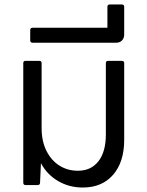

<svg xmlns="http://www.w3.org/2000/svg" viewBox="-20 -827 656 858"><path d="M163 -98 159 -11Q159 0 148 0H94Q84 0 84 -11V-545Q84 -555 94 -555H155Q166 -555 166 -545V-254Q166 -196 187.5 -153Q209 -110 245.5 -87Q282 -64 328 -64Q387 -64 420 -106.5Q453 -149 453 -226V-545Q453 -555 463 -555H524Q535 -555 535 -545V-202Q535 -103 485.5 -46Q436 11 350 11Q289 11 239.5 -18Q190 -47 163 -98Z M126 -636Q115 -636 115 -647V-692Q115 -703 126 -703H460V-797Q460 -807 471 -807H524Q535 -807 535 -797V-673Q535 -656 525 -646Q515 -636 498 -636Z"/></svg>

Font: LINE Seed Sans TH
Style: Regular
Weight: 400
Designer: Dalton Maag Ltd | Thai characters by Cadson Demak Co.,Ltd.
Foundry: Dalton Maag Ltd
Version: Version 1.002